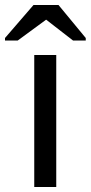

<svg xmlns="http://www.w3.org/2000/svg" viewBox="-42 -748 363 768"><path d="M183 0H95V-528H183ZM192 -728 301 -596V-586H250L143 -669H142L29 -586H-22V-596L92 -728Z"/></svg>

Font: Libra Sans
Style: Regular
Weight: 400
Foundry: Context Ltd
Version: Version 1.002